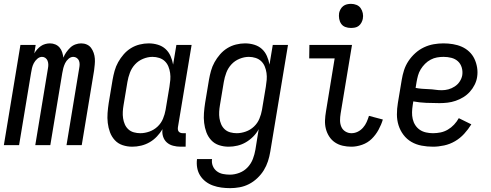

<svg xmlns="http://www.w3.org/2000/svg" viewBox="-28 -753 2548 996"><path d="M-8 0 78 -520H157L150 -476Q156 -487 165 -497Q174 -507 184 -514Q194 -521 206.5 -524.5Q219 -528 231 -528Q246 -528 259 -522.5Q272 -517 281 -506.5Q290 -496 294.5 -482Q299 -468 301 -454Q306 -468 315.5 -481.5Q325 -495 336.5 -506Q348 -517 363 -522.5Q378 -528 393 -528Q409 -528 422.5 -522Q436 -516 444.5 -504.5Q453 -493 458 -478.5Q463 -464 464 -449Q465 -434 463.5 -418.5Q462 -403 460 -387L396 0H317L383 -400Q385 -410 385 -420Q385 -430 381.5 -438.5Q378 -447 370 -452.5Q362 -458 352 -458Q339 -458 327.5 -448Q316 -438 310 -425.5Q304 -413 300.5 -400Q297 -387 295 -374L233 0H155L221 -400Q223 -410 222.5 -420Q222 -430 218.5 -438.5Q215 -447 207.5 -452.5Q200 -458 190 -458Q177 -458 165.5 -448Q154 -438 147.5 -425.5Q141 -413 138 -400Q135 -387 133 -374L71 0Z M658 8Q632 8 608 0Q584 -8 567.5 -26Q551 -44 542.5 -67Q534 -90 531 -115.5Q528 -141 530 -167Q532 -193 536 -219L556 -339Q560 -362 566.5 -385.5Q573 -409 585 -430.5Q597 -452 613.5 -471Q630 -490 651 -503Q672 -516 696 -522Q720 -528 743 -528Q768 -528 791 -521Q814 -514 830.5 -499Q847 -484 856.5 -462.5Q866 -441 870 -418L887 -520H966L895 -93Q894 -86 895 -80Q896 -74 899.5 -70Q903 -66 908.5 -64Q914 -62 921 -62H936L935 8H909Q889 8 870 3Q851 -2 837.5 -14Q824 -26 818 -44.5Q812 -63 815 -83Q803 -63 786 -45Q769 -27 748 -15Q727 -3 704 2.5Q681 8 658 8ZM700 -62Q723 -62 747 -70.5Q771 -79 789.5 -96.5Q808 -114 817.5 -137Q827 -160 831 -183L851 -303Q854 -321 855.5 -339Q857 -357 854.5 -374.5Q852 -392 845.5 -408Q839 -424 827 -435.5Q815 -447 798 -452.5Q781 -458 763 -458Q739 -458 714.5 -448Q690 -438 672.5 -419Q655 -400 646 -376Q637 -352 633 -328L613 -208Q610 -191 609 -173.5Q608 -156 610.5 -139.5Q613 -123 619.5 -108Q626 -93 638 -82Q650 -71 666.5 -66.5Q683 -62 700 -62Z M1166 223Q1143 223 1120.5 220Q1098 217 1077 209.5Q1056 202 1039 189Q1022 176 1010.5 158Q999 140 995 118Q991 96 994 72H1072Q1069 91 1076 108Q1083 125 1097 135.5Q1111 146 1128.5 149.5Q1146 153 1165 153Q1189 153 1214 143.5Q1239 134 1257 114.5Q1275 95 1284 71Q1293 47 1297 23L1314 -83Q1303 -62 1285.5 -44.5Q1268 -27 1247.5 -15Q1227 -3 1204 2.5Q1181 8 1158 8Q1132 8 1108 0Q1084 -8 1067.5 -26Q1051 -44 1042.5 -67Q1034 -90 1031 -115.5Q1028 -141 1030 -167Q1032 -193 1036 -219L1056 -339Q1060 -362 1066.5 -385.5Q1073 -409 1085 -430.5Q1097 -452 1113.5 -471Q1130 -490 1151 -503Q1172 -516 1196 -522Q1220 -528 1243 -528Q1268 -528 1291 -521Q1314 -514 1330.5 -499Q1347 -484 1356.5 -462.5Q1366 -441 1370 -418L1387 -520H1466L1374 34Q1370 59 1362 83.5Q1354 108 1340.5 130Q1327 152 1307 171Q1287 190 1263.5 202Q1240 214 1215 218.5Q1190 223 1166 223ZM1200 -62Q1223 -62 1247 -70.5Q1271 -79 1289.5 -96.5Q1308 -114 1317.5 -137Q1327 -160 1331 -183L1351 -303Q1354 -321 1355.5 -339Q1357 -357 1354.5 -374.5Q1352 -392 1345.5 -408Q1339 -424 1327 -435.5Q1315 -447 1298 -452.5Q1281 -458 1263 -458Q1239 -458 1214.5 -448Q1190 -438 1172.5 -419Q1155 -400 1146 -376Q1137 -352 1133 -328L1113 -208Q1110 -191 1109 -173.5Q1108 -156 1110.5 -139.5Q1113 -123 1119.5 -108Q1126 -93 1138 -82Q1150 -71 1166.5 -66.5Q1183 -62 1200 -62Z M1795 8Q1772 8 1750 3Q1728 -2 1710 -14Q1692 -26 1680 -44.5Q1668 -63 1662.5 -84.5Q1657 -106 1658 -129Q1659 -152 1663 -175L1708 -450H1576L1577 -520H1798L1739 -164Q1736 -146 1736 -128.5Q1736 -111 1742.5 -95.5Q1749 -80 1763.5 -71Q1778 -62 1795 -62Q1812 -62 1827.5 -69.5Q1843 -77 1855 -90.5Q1867 -104 1874 -120Q1881 -136 1886 -152L1958 -133Q1950 -106 1935.5 -79.5Q1921 -53 1900 -32.5Q1879 -12 1850.5 -2Q1822 8 1795 8ZM1792 -608Q1777 -608 1763.5 -613Q1750 -618 1742 -629.5Q1734 -641 1731.5 -655.5Q1729 -670 1731 -685Q1733 -695 1738.5 -705Q1744 -715 1752.5 -721.5Q1761 -728 1771.5 -730.5Q1782 -733 1793 -733Q1808 -733 1821.5 -727.5Q1835 -722 1843 -710.5Q1851 -699 1854 -684.5Q1857 -670 1854 -655Q1852 -645 1846.5 -635Q1841 -625 1832.5 -618.5Q1824 -612 1813.5 -610Q1803 -608 1792 -608Z M2218 8Q2188 8 2159 2.5Q2130 -3 2106 -17Q2082 -31 2065 -53.5Q2048 -76 2039.5 -103Q2031 -130 2031 -159.5Q2031 -189 2036 -219L2056 -339Q2060 -364 2068 -389Q2076 -414 2091 -436.5Q2106 -459 2126.5 -477.5Q2147 -496 2171.5 -507.5Q2196 -519 2221.5 -523.5Q2247 -528 2272 -528Q2297 -528 2321.5 -524Q2346 -520 2367.5 -510.5Q2389 -501 2406 -485Q2423 -469 2433 -448Q2443 -427 2447 -402.5Q2451 -378 2447 -353Q2444 -333 2434 -313Q2424 -293 2409 -276.5Q2394 -260 2375 -248.5Q2356 -237 2335.5 -230Q2315 -223 2294 -220.5Q2273 -218 2252 -218Q2218 -218 2183 -219.5Q2148 -221 2116 -227L2113 -208Q2110 -189 2109.5 -171Q2109 -153 2113 -135.5Q2117 -118 2126.5 -103.5Q2136 -89 2150 -79.5Q2164 -70 2182 -66Q2200 -62 2218 -62Q2238 -62 2257.5 -66Q2277 -70 2295 -80.5Q2313 -91 2327.5 -106.5Q2342 -122 2352 -140L2417 -108Q2401 -82 2380 -59Q2359 -36 2332.5 -20.5Q2306 -5 2276 1.5Q2246 8 2218 8ZM2264 -285Q2281 -285 2298 -289.5Q2315 -294 2331 -304.5Q2347 -315 2357 -330.5Q2367 -346 2370 -363Q2373 -384 2367 -403.5Q2361 -423 2347 -435.5Q2333 -448 2313.5 -453Q2294 -458 2273 -458Q2256 -458 2239 -455Q2222 -452 2206 -443.5Q2190 -435 2177 -422Q2164 -409 2154.5 -393.5Q2145 -378 2140.5 -361.5Q2136 -345 2133 -328L2128 -297Q2143 -294 2160.5 -292.5Q2178 -291 2195.5 -290.5Q2213 -290 2229.5 -287.5Q2246 -285 2264 -285Z"/></svg>

Font: Iosevka Curly
Style: Italic
Weight: 400
Italic angle: -9°
Monospace: yes
Designer: Belleve Invis
Foundry: Belleve Invis
Version: Version 22.1.2; ttfautohint (v1.8.4)